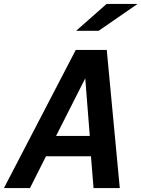

<svg xmlns="http://www.w3.org/2000/svg" viewBox="-67 -953 717 973"><path d="M-47 0 317 -700H474L540 0H407L394 -161H166L85 0ZM217 -264H388L365 -556ZM319 -797 473 -933H630L433 -797Z"/></svg>

Font: Red Hat Mono SemiBold
Style: Italic
Weight: 600
Italic angle: -12°
Monospace: yes
Designer: Pentagram, MCKL
Foundry: MCKL
Version: Version 1.030